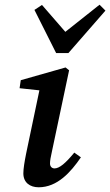

<svg xmlns="http://www.w3.org/2000/svg" viewBox="-20 -780 467 814"><path d="M79 -45C79 -6 107 14 144 14C223 14 280 -50 323 -113L295 -133C258 -88 232 -66 211 -66C201 -66 192 -73 192 -87C192 -98 195 -116 200 -137L273 -482L258 -494L68 -440L63 -406L147 -397L91 -130C84 -95 79 -65 79 -45ZM158 -759 126 -738 218 -555H270L427 -735L402 -760L257 -645Z"/></svg>

Font: Source Serif Pro Semibold
Style: Italic
Weight: 600
Italic angle: -12°
Designer: Frank Grießhammer
Foundry: Adobe Systems Incorporated
Version: Version 3.001;hotconv 1.0.111;makeotfexe 2.5.65597